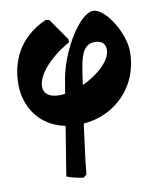

<svg xmlns="http://www.w3.org/2000/svg" viewBox="-80 -525 684 830"><g transform="rotate(-10 262.0 -110.5)"><path d="M512 -260C512 -344 438 -462 385 -462C326 -462 235 -315 214 -189L204 -130C196 -129 188 -128 180 -128C132 -128 111 -148 111 -178C111 -224 163 -292 259 -346V-360L192 -456L177 -459C54 -405 12 -304 12 -204C12 -106 70 -15 182 7L147 223C167 231 190 237 220 241L234 230C240 166 250 94 261 11C406 -1 512 -113 512 -260ZM286 -154C289 -178 293 -203 297 -228C308 -297 328 -328 368 -328C399 -328 415 -313 415 -286C415 -240 355 -185 286 -154Z"/></g></svg>

Font: Alegreya SC Black
Style: Italic
Weight: 900
Italic angle: -7°
Designer: Juan Pablo del Peral
Foundry: Huerta Tipografica
Version: Version 2.007;PS 002.007;hotconv 1.0.88;makeotf.lib2.5.64775